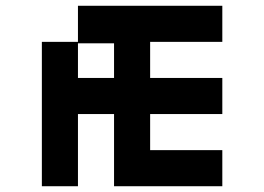

<svg xmlns="http://www.w3.org/2000/svg" viewBox="-20 -645 915 665"><path d="M125 0V-500H250V-625H750V-500H500V-375H750V-250H500V-125H750V0H375V-250H250V0ZM250 -375H375V-495H250Z"/></svg>

Font: Silkscreen
Style: Regular
Weight: 400
Designer: Jason Kottke
Foundry: Jason Kottke
Version: Version 1.001; ttfautohint (v1.8.4.7-5d5b)